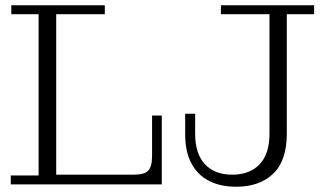

<svg xmlns="http://www.w3.org/2000/svg" viewBox="-20 -702 1227 731"><path d="M21 0V-34H127V-648H23V-682H379V-648H194V0ZM194 0V-37H596V0ZM490 -37Q530 -37 544.5 -52.5Q559 -68 559 -109V-262H596V-37ZM879 9Q820 9 776.5 -13Q733 -35 709 -79.5Q685 -124 685 -191V-269H723V-193Q723 -117 760 -77Q797 -37 864 -37Q931 -37 968.5 -76.5Q1006 -116 1006 -193V-648H821V-682H1176V-648H1072V-194Q1072 -90 1020 -40.5Q968 9 879 9Z"/></svg>

Font: Montagu Slab 144pt Light
Style: Regular
Weight: 300
Designer: Florian Karsten
Foundry: Florian Karsten
Version: Version 1.000